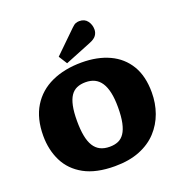

<svg xmlns="http://www.w3.org/2000/svg" viewBox="-169 -1124 1212 1283"><g transform="rotate(-20 437.0 -482.5)"><path d="M430 14Q297 14 212.5 -32.5Q128 -79 88 -159.5Q48 -240 48 -340Q48 -463 99 -546.5Q150 -630 242 -672Q334 -714 455 -714Q568 -714 652 -675Q736 -636 782.5 -559Q829 -482 829 -366Q829 -289 804.5 -220.5Q780 -152 731 -99Q682 -46 607 -16Q532 14 430 14ZM442 -120Q476 -120 502 -131Q528 -142 546 -168.5Q564 -195 573.5 -239.5Q583 -284 583 -350Q583 -411 573.5 -454.5Q564 -498 545.5 -526Q527 -554 499.5 -567.5Q472 -581 435 -581Q400 -581 373.5 -569.5Q347 -558 329.5 -532Q312 -506 303 -463Q294 -420 294 -357Q294 -296 302.5 -251Q311 -206 329 -177Q347 -148 375 -134Q403 -120 442 -120ZM364 -742 326 -802 481 -953Q498 -970 510.5 -974.5Q523 -979 536 -979Q574 -979 593.5 -952.5Q613 -926 613 -892Q613 -869 599.5 -850Q586 -831 550 -817Z"/></g></svg>

Font: Literata Variable Black
Style: Regular
Weight: 900
Designer: Latin by Veronika Burian and Jose Scaglione. Greek by Irene Vlachou. Cyrillic by Vera Evstafieva.
Foundry: TypeTogether
Version: Version 3.021